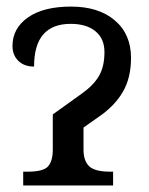

<svg xmlns="http://www.w3.org/2000/svg" viewBox="-20 -566 456 586"><path d="M141.1 -216.8 229 -279.8Q265.1 -305.2 282 -334Q298.8 -362.8 298.8 -407.2Q298.8 -448.2 271.2 -470.7Q243.7 -493.2 195.8 -493.2Q140.1 -493.2 112.1 -460.9Q84 -428.7 84 -362.8Q53.7 -362.8 35.9 -380.4Q18.1 -397.9 18.1 -425.8Q18.1 -479.5 65.2 -512.7Q112.3 -545.9 196.8 -545.9Q280.8 -545.9 330.3 -503.9Q379.9 -461.9 379.9 -389.2Q379.9 -328.1 354.7 -285.2Q329.6 -242.2 280.8 -209L234.9 -176.8V-108.9Q234.9 -75.2 252.2 -58.6Q269.5 -42 316.9 -42H325.2V0H50.8V-42H64Q112.8 -42 127 -58.6Q141.1 -75.2 141.1 -108.9Z"/></svg>

Font: Noto Serif
Style: Regular
Weight: 400
Designer: Monotype Design team
Foundry: Monotype Imaging Inc.
Version: Version 1.02